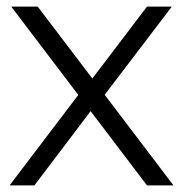

<svg xmlns="http://www.w3.org/2000/svg" viewBox="-20 -560 553 580"><path d="M14 -540H94L504 0H424ZM233 -295 293 -276 84 0H9ZM218 -269 424 -540H499L279 -251Z"/></svg>

Font: Pathway Extreme 8pt Thin 12pt ExtraLight
Style: Regular
Weight: 250
Version: Version 1.001;gftools[0.9.26]